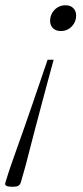

<svg xmlns="http://www.w3.org/2000/svg" viewBox="-77 -466 317 730"><path d="M-56.5 228 -45 191.5Q-42 182 -33.8 158Q-25.5 134 -13 99.2Q-0.5 64.5 14.2 22.5Q29 -19.5 44.5 -64.8Q60 -110 75.2 -154.5Q90.5 -199 104 -239H127Q116 -199 104 -154.5Q92 -110 80 -64.8Q68 -19.5 57 22.2Q46 64 37 99Q28 134 21.8 158Q15.5 182 12.5 191.5L2 228Q0 234 -3.8 237.8Q-7.5 241.5 -13.8 242.8Q-20 244 -30.5 244Q-40.5 244 -47.2 242.5Q-54 241 -56.2 237.5Q-58.5 234 -56.5 228ZM154 -348Q135.5 -348 124.5 -358.8Q113.5 -369.5 113.5 -386.5Q113.5 -402.5 121 -416Q128.5 -429.5 141.8 -437.8Q155 -446 172.5 -446Q191 -446 201.8 -435Q212.5 -424 212.5 -407Q212.5 -391 205 -377.8Q197.5 -364.5 184.5 -356.2Q171.5 -348 154 -348Z"/></svg>

Font: Newsreader 16pt 16pt Light
Style: Italic
Weight: 300
Italic angle: -17°
Version: Version 1.003